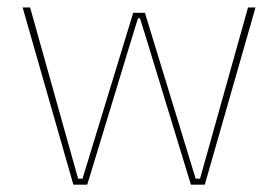

<svg xmlns="http://www.w3.org/2000/svg" viewBox="-20 -506 762 526"><path d="M181 0 42 -485.5H62.5L194 -16.5H206L345 -471H377L516 -16.5H528L659.5 -485.5H680L541 0H503L387.5 -378.5L363.5 -456H358L334 -378L219 0Z"/></svg>

Font: Anek Bangla Medium Thin
Style: Regular
Weight: 250
Version: Version 1.003